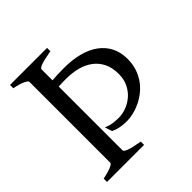

<svg xmlns="http://www.w3.org/2000/svg" viewBox="-169 -738 861 861"><g transform="rotate(-45 261.5 -307.5)"><path d="M23.9 0V-21Q57.1 -27.8 76.2 -35.9Q95.2 -43.9 95.2 -50.8V-564Q95.2 -569.8 77.1 -578.6Q59.1 -587.4 23.9 -594.2V-615.2H258.8V-594.2Q233.9 -589.8 217.3 -585.9Q200.7 -582 190.9 -578.4Q181.2 -574.7 177.2 -571Q173.3 -567.4 173.3 -564V-495.1Q204.1 -498 249 -498Q301.8 -498 344.2 -486.8Q386.7 -475.6 416.7 -453.6Q446.8 -431.6 463.1 -399.4Q479.5 -367.2 479.5 -325.2Q479.5 -291.5 470 -263.7Q460.4 -235.8 444.6 -214.1Q428.7 -192.4 408.2 -176.5Q387.7 -160.6 365.5 -150.1Q343.3 -139.6 321 -134.5Q298.8 -129.4 279.8 -129.4Q257.3 -129.4 237.5 -133.3Q217.8 -137.2 201.2 -145.5L189.9 -180.2Q210.4 -170.9 229.2 -168.5Q248 -166 265.1 -166Q287.6 -166 312 -174.8Q336.4 -183.6 356.9 -200.9Q377.4 -218.3 390.6 -244.4Q403.8 -270.5 403.8 -305.2Q403.8 -345.7 389.4 -374.5Q375 -403.3 350.1 -421.6Q325.2 -439.9 292 -448.5Q258.8 -457 221.2 -457Q196.8 -457 173.3 -455.6V-50.8Q173.3 -47.9 177.2 -44.4Q181.2 -41 190.7 -37.1Q200.2 -33.2 216.8 -29.3Q233.4 -25.4 258.8 -21V0Z"/></g></svg>

Font: Noto Serif Devanagari
Style: Regular
Weight: 400
Designer: Monotype Design Team
Foundry: Monotype Imaging Inc.
Version: Version 1.01